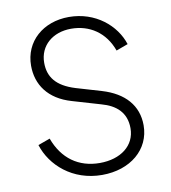

<svg xmlns="http://www.w3.org/2000/svg" viewBox="-85 -830 813 915"><g transform="rotate(-10 321.5 -372.5)"><path d="M336 12C473 12 571 -70 571 -187C571 -283 511 -350 404 -382L282 -418C191 -446 156 -494 156 -562C156 -646 222 -700 310 -700C399 -700 473 -652 506 -560L563 -581C533 -675 438 -757 309 -757C185 -757 92 -677 92 -559C92 -468 143 -392 254 -360L390 -320C459 -301 507 -261 507 -184C507 -100 436 -46 335 -46C232 -46 156 -101 119 -202L61 -181C93 -79 193 12 336 12Z"/></g></svg>

Font: Plus Jakarta Sans Light
Style: Regular
Weight: 300
Designer: Gumpita Rahayu
Foundry: Tokotype
Version: Version 2.071;gftools[0.9.30]